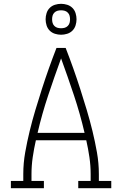

<svg xmlns="http://www.w3.org/2000/svg" viewBox="-20 -986 640 1006"><path d="M37 0V-38H102V-74Q102 -131 112 -187.5Q122 -244 135.5 -299.5Q149 -355 165.5 -410Q182 -465 199.5 -519.5Q217 -574 236 -627.5Q255 -681 276 -735H324Q345 -681 364 -627.5Q383 -574 400.5 -519.5Q418 -465 434.5 -410Q451 -355 464.5 -299.5Q478 -244 488 -187.5Q498 -131 498 -74V-38H563V0H390V-38H455V-74Q455 -118 448.5 -162.5Q442 -207 432 -251H168Q158 -207 151.5 -162.5Q145 -118 145 -74V-38H210V0ZM177 -290H423Q400 -389 367.5 -486.5Q335 -584 300 -680Q265 -584 232.5 -486.5Q200 -389 177 -290ZM300 -804Q284 -804 268 -809Q252 -814 240.5 -825.5Q229 -837 224 -853Q219 -869 219 -885Q219 -901 224 -917Q229 -933 240.5 -944.5Q252 -956 268 -961Q284 -966 300 -966Q316 -966 332 -961Q348 -956 359.5 -944.5Q371 -933 376 -917Q381 -901 381 -885Q381 -869 376 -853Q371 -837 359.5 -825.5Q348 -814 332 -809Q316 -804 300 -804ZM300 -838Q310 -838 319 -840.5Q328 -843 335 -850Q342 -857 344.5 -866Q347 -875 347 -885Q347 -895 344.5 -904Q342 -913 335 -920Q328 -927 319 -929.5Q310 -932 300 -932Q290 -932 281 -929.5Q272 -927 265 -920Q258 -913 255.5 -904Q253 -895 253 -885Q253 -875 255.5 -866Q258 -857 265 -850Q272 -843 281 -840.5Q290 -838 300 -838Z"/></svg>

Font: Iosevka Curly Slab XLtEx
Style: Regular
Weight: 200
Width: 7
Monospace: yes
Designer: Belleve Invis
Foundry: Belleve Invis
Version: Version 11.1.0; ttfautohint (v1.8.3)